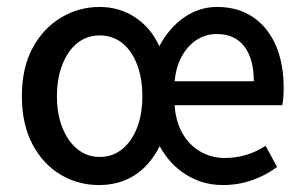

<svg xmlns="http://www.w3.org/2000/svg" viewBox="-20 -521 875 553"><path d="M265 12Q205 12 154.5 -18Q104 -48 73.5 -105.5Q43 -163 43 -244Q43 -326 74 -383Q105 -440 156 -470.5Q207 -501 267 -501Q323 -501 368.5 -471.5Q414 -442 439 -388Q467 -441 510.5 -471Q554 -501 605 -501Q666 -501 709 -471.5Q752 -442 774.5 -390Q797 -338 797 -268Q797 -254 796 -240.5Q795 -227 793 -218H483Q486 -171 505.5 -137Q525 -103 557 -84.5Q589 -66 627 -66Q660 -66 689.5 -75Q719 -84 745 -101L778 -40Q746 -16 706 -2Q666 12 622 12Q564 12 516.5 -17.5Q469 -47 440 -100Q412 -45 368 -16.5Q324 12 265 12ZM267 -69Q304 -69 331.5 -91Q359 -113 374.5 -152.5Q390 -192 390 -244Q390 -296 374.5 -336Q359 -376 331.5 -397.5Q304 -419 267 -419Q231 -419 203.5 -397.5Q176 -376 160 -336Q144 -296 144 -244Q144 -192 160 -152.5Q176 -113 203.5 -91Q231 -69 267 -69ZM483 -287H711Q711 -352 683.5 -387.5Q656 -423 604 -423Q573 -423 547 -406.5Q521 -390 504 -359.5Q487 -329 483 -287Z"/></svg>

Font: Mada Medium
Style: Regular
Weight: 500
Designer: Khaled Hosny
Version: Version 1.5